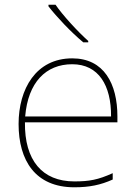

<svg xmlns="http://www.w3.org/2000/svg" viewBox="-20 -786 580 816"><path d="M216 -766H186V-759C221 -714 281 -650 334 -606H355V-612C310 -652 245 -723 216 -766ZM287 -538C133 -538 59 -408 59 -259C59 -104 130 10 296 10C360 10 408 0 459 -23V-50C397 -22 360 -15 296 -15C159 -15 84 -105 86 -266H479V-291C479 -430 422 -538 287 -538ZM287 -513C399 -513 453 -423 452 -291H87C99 -436 175 -513 287 -513Z"/></svg>

Font: Noto Sans Syriac Eastern Thin
Style: Regular
Weight: 100
Designer: Patrick Giasson and the Monotype Design Team
Foundry: Monotype Imaging Inc.
Version: Version 3.001